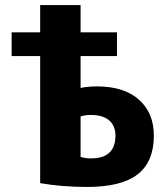

<svg xmlns="http://www.w3.org/2000/svg" viewBox="-20 -730 660 760"><path d="M299 -269V-109Q318 -103 340 -103Q437 -103 437 -193Q437 -232 412 -253.5Q387 -275 339 -275Q317 -275 299 -269ZM299 -382Q329 -388 364 -388Q471 -388 530 -335.5Q589 -283 589 -193Q589 -90 525 -40Q461 10 324 10Q226 10 139 -5V-508H26V-602H139V-710H299V-602H443V-508H299Z"/></svg>

Font: Mplus 1p ExtraBold
Style: Regular
Weight: 800
Version: Version 1.061